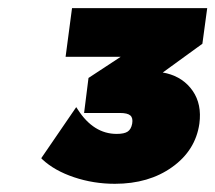

<svg xmlns="http://www.w3.org/2000/svg" viewBox="-20 -719 523 466"><path d="M80.1 -335 165 -459 168.9 -453.1Q207 -394 263.2 -394Q281.7 -394 290 -399.7Q298.3 -405.3 300.8 -418.9Q303.2 -432.6 296.4 -438.7Q289.6 -444.8 271 -444.8H184.1L194.8 -529.8L272.9 -581.1H139.2L154.8 -699.2H482.9L471.2 -612.8L375 -543L384.8 -541Q425.3 -530.8 447.8 -498.3Q470.2 -465.8 463.9 -418.9Q454.6 -354 397.9 -313.5Q341.3 -272.9 258.8 -272.9Q207 -272.9 159.7 -288.8Q112.3 -304.7 83 -332Z"/></svg>

Font: Trueno UltraBlack
Style: Italic
Weight: 950
Designer: Julieta Ulanovsky
Foundry: Julieta Ulanovsky
Version: Version 3.001b | FøM Fix